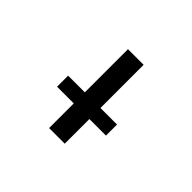

<svg xmlns="http://www.w3.org/2000/svg" viewBox="-148 -1023 1296 1296"><g transform="rotate(45 500.0 -374.5)"><path d="M269.5 -233.4V-338.9H428.7V-751H578.1V-338.9H736.3V-233.4H578.1V2H428.7V-233.4Z"/></g></svg>

Font: GenEi Gothic M Regular
Style: Bold
Weight: 700
Designer: o_tamon (Modified); [Source Han Sans]
Ryoko NISHIZUKA  (kana & ideographs); Paul D. Hunt (Latin, Greek & Cyrillic); Wenl
Version: Version 1.1a;Original Version 1.004